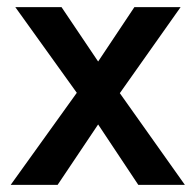

<svg xmlns="http://www.w3.org/2000/svg" viewBox="-20 -520 550 540"><path d="M196 -259 23 -500H153L256 -347L358 -500H488L317 -258L500 0H369L256 -170L142 0H10Z"/></svg>

Font: Oak Sans SemiBold
Style: Regular
Weight: 600
Designer: Erik Kennedy, Walven
Foundry: Erik Kennedy, Walven
Version: Version 1.000